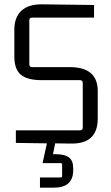

<svg xmlns="http://www.w3.org/2000/svg" viewBox="-20 -658 511 884"><path d="M266 152V100Q266 93 259 93H176L196 2L53 0V-58H348Q361 -58 361 -70V-276Q361 -289 348 -289H171Q106 -289 76 -314Q46 -339 46 -398V-521Q46 -579 79 -609Q112 -639 175 -638L413 -635V-577H128Q115 -577 115 -565V-362Q115 -349 128 -349H301Q430 -349 430 -239V-112Q430 6 305 3L234 2L224 52H237Q277 52 297 66.5Q317 81 317 116V126Q317 206 228 206H164V159H259Q266 159 266 152Z"/></svg>

Font: Gemunu Libre Light
Style: Regular
Weight: 300
Designer: Puspanada Ekanayake, Sola Matas, Pathum Egodawatta, Kosala Senevirathne
Foundry: mooniak
Version: Version 1.100